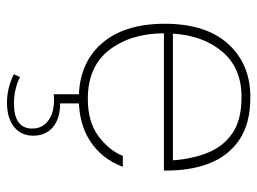

<svg xmlns="http://www.w3.org/2000/svg" viewBox="-114 -414 740 552"><g transform="rotate(90 256.0 -138.0)"><path d="M370.1 136.7Q370.1 100.6 345.5 79.8Q320.8 59.1 277.3 59.1V-0.5H251V77.6Q254.9 77.1 259.3 76.9Q263.7 76.7 267.1 76.7Q304.7 76.7 327.1 93.5Q349.6 110.4 349.6 139.2Q349.6 191.9 276.9 191.9Q255.9 191.9 235.8 187Q215.8 182.1 201.7 174.3L193.4 192.4Q212.9 202.1 233.6 207Q254.4 211.9 275.4 211.9Q318.8 211.9 344.5 191.7Q370.1 171.4 370.1 136.7ZM75.7 -239.3H470.2Q471.7 -311 450.7 -367.2Q429.7 -423.3 382.8 -455.6Q335.9 -487.8 259.3 -487.8Q164.1 -487.8 106.2 -423.8Q48.3 -359.9 48.3 -241.7Q48.3 -124.5 105.7 -59.6Q163.1 5.4 264.2 5.4Q336.4 5.4 386.7 -27.8Q437 -61 459.5 -121.1H428.2Q412.1 -81.1 371.1 -50.8Q330.1 -20.5 264.2 -20.5Q171.4 -20.5 123.8 -82Q76.2 -143.6 75.7 -239.3ZM76.7 -265.1Q82 -352.1 128.7 -407.2Q175.3 -462.4 259.3 -462.4Q325.2 -462.4 363.3 -436Q401.4 -409.7 419.2 -365Q437 -320.3 440.9 -265.1Z"/></g></svg>

Font: Estedad-FD VF
Style: Regular
Weight: 100
Designer: Amin Abedi
Version: Version 7.3